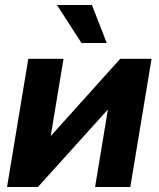

<svg xmlns="http://www.w3.org/2000/svg" viewBox="-20 -752 638 772"><path d="M503.9 0H362.3L413.6 -310.5H412.6L132.3 0H8.3L93.8 -515.6H235.4L184.1 -206.1H185.1L463.4 -515.6H589.4ZM307.6 -579.1 209 -731.9H349.6L409.2 -579.1Z"/></svg>

Font: Inter Display
Style: Bold Italic
Weight: 700
Italic angle: -9.39999°
Designer: Rasmus Andersson
Foundry: rsms
Version: Version 4.000;git-a52131595